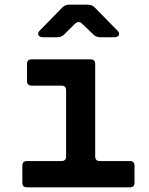

<svg xmlns="http://www.w3.org/2000/svg" viewBox="-20 -805 640 825"><path d="M96 0Q76 0 76 -20V-93Q76 -113 96 -113H244Q264 -113 264 -133V-417Q264 -437 244 -437H116Q96 -437 96 -457V-530Q96 -550 116 -550H369Q389 -550 389 -530V-133Q389 -113 409 -113H538Q558 -113 558 -93V-20Q558 0 538 0ZM166 -645Q149 -645 145 -654.5Q141 -664 152 -675L247 -772Q259 -785 277 -785H358Q376 -785 388 -772L483 -675Q495 -664 491 -654.5Q487 -645 470 -645H410Q393 -645 381 -657L334 -702Q317 -719 300 -701L257 -658Q245 -645 227 -645Z"/></svg>

Font: Pitagon Sans Mono
Style: Bold
Weight: 700
Monospace: yes
Designer: Travis Tran
Foundry: Pitagon
Version: Version 1.001; ttfautohint (v1.8.4.7-5d5b);gftools[0.9.26]